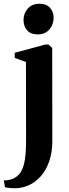

<svg xmlns="http://www.w3.org/2000/svg" viewBox="-62 -762 369 1024"><path d="M19 242Q7 242 -4.2 241.2Q-15.5 240.5 -23.8 239Q-32 237.5 -35.5 236.5L-41.5 200Q-31.5 200.5 -15.2 197.8Q1 195 15.5 187Q37.5 175 51 151.8Q64.5 128.5 70.8 88.5Q77 48.5 77 -12.5L76.5 -431.5L16.5 -453V-480.5L180 -524.5H196.5L216.5 -506L217 -11Q217 52 200.2 99.2Q183.5 146.5 155.2 178.2Q127 210 91.8 225.8Q56.5 241.5 19 242ZM137.5 -578.5Q102 -578.5 82.8 -600.2Q63.5 -622 63.5 -654Q63.5 -691 86.2 -716.5Q109 -742 149 -742H150Q185 -742 204.5 -720.8Q224 -699.5 224 -667Q224 -630.5 201.2 -604.5Q178.5 -578.5 138.5 -578.5Z"/></svg>

Font: Merriweather 120pt
Style: Bold
Weight: 700
Designer: Eben Sorkin
Foundry: Eben Sorkin
Version: Version 2.100